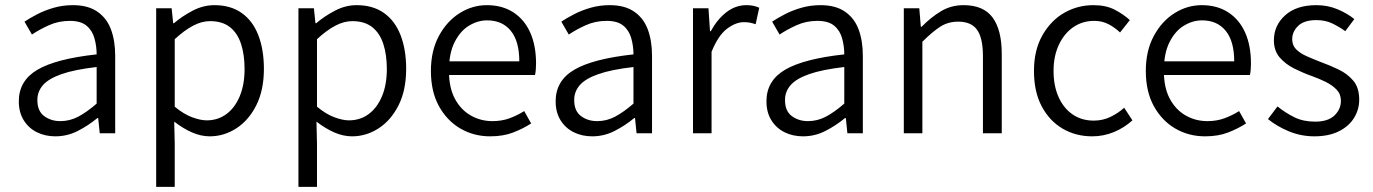

<svg xmlns="http://www.w3.org/2000/svg" viewBox="-20 -517 5327 745"><path d="M195 12Q155 12 123 -4Q91 -20 72 -50.5Q53 -81 53 -124Q53 -204 125.5 -246.5Q198 -289 355 -306Q355 -338 346.5 -368.5Q338 -399 315.5 -417.5Q293 -436 251 -436Q207 -436 169.5 -419Q132 -402 104 -383L75 -433Q96 -447 125 -462Q154 -477 189 -487Q224 -497 263 -497Q321 -497 357.5 -472Q394 -447 410.5 -403Q427 -359 427 -300V0H367L361 -59H358Q323 -30 282 -9Q241 12 195 12ZM214 -47Q251 -47 284 -64.5Q317 -82 355 -115V-257Q269 -247 219 -229.5Q169 -212 147 -187Q125 -162 125 -129Q125 -86 151.5 -66.5Q178 -47 214 -47Z M586 208V-485H646L652 -427H655Q688 -455 728.5 -476Q769 -497 812 -497Q875 -497 918 -466.5Q961 -436 982.5 -380Q1004 -324 1004 -250Q1004 -167 974.5 -108.5Q945 -50 897 -19Q849 12 794 12Q760 12 725.5 -3Q691 -18 656 -45L658 41V208ZM782 -50Q825 -50 858 -74Q891 -98 910 -143Q929 -188 929 -249Q929 -304 915.5 -346Q902 -388 872.5 -411.5Q843 -435 795 -435Q763 -435 729.5 -417.5Q696 -400 658 -365V-103Q693 -74 725.5 -62Q758 -50 782 -50Z M1138 208V-485H1198L1204 -427H1207Q1240 -455 1280.5 -476Q1321 -497 1364 -497Q1427 -497 1470 -466.5Q1513 -436 1534.5 -380Q1556 -324 1556 -250Q1556 -167 1526.5 -108.5Q1497 -50 1449 -19Q1401 12 1346 12Q1312 12 1277.5 -3Q1243 -18 1208 -45L1210 41V208ZM1334 -50Q1377 -50 1410 -74Q1443 -98 1462 -143Q1481 -188 1481 -249Q1481 -304 1467.5 -346Q1454 -388 1424.5 -411.5Q1395 -435 1347 -435Q1315 -435 1281.5 -417.5Q1248 -400 1210 -365V-103Q1245 -74 1277.5 -62Q1310 -50 1334 -50Z M1882 12Q1818 12 1766 -18.5Q1714 -49 1683 -105.5Q1652 -162 1652 -242Q1652 -320 1683 -377.5Q1714 -435 1763.5 -466Q1813 -497 1869 -497Q1929 -497 1972 -469Q2015 -441 2037.5 -390.5Q2060 -340 2060 -270Q2060 -259 2059 -247Q2058 -235 2056 -226H1709L1708 -279H1995Q1995 -357 1962 -397.5Q1929 -438 1870 -438Q1834 -438 1800 -417.5Q1766 -397 1744 -353.5Q1722 -310 1722 -242Q1722 -177 1745 -134Q1768 -91 1806.5 -69Q1845 -47 1891 -47Q1927 -47 1957 -58Q1987 -69 2014 -86L2041 -38Q2010 -18 1971.5 -3Q1933 12 1882 12Z M2278 12Q2238 12 2206 -4Q2174 -20 2155 -50.5Q2136 -81 2136 -124Q2136 -204 2208.5 -246.5Q2281 -289 2438 -306Q2438 -338 2429.5 -368.5Q2421 -399 2398.5 -417.5Q2376 -436 2334 -436Q2290 -436 2252.5 -419Q2215 -402 2187 -383L2158 -433Q2179 -447 2208 -462Q2237 -477 2272 -487Q2307 -497 2346 -497Q2404 -497 2440.5 -472Q2477 -447 2493.5 -403Q2510 -359 2510 -300V0H2450L2444 -59H2441Q2406 -30 2365 -9Q2324 12 2278 12ZM2297 -47Q2334 -47 2367 -64.5Q2400 -82 2438 -115V-257Q2352 -247 2302 -229.5Q2252 -212 2230 -187Q2208 -162 2208 -129Q2208 -86 2234.5 -66.5Q2261 -47 2297 -47Z M2669 0V-485H2729L2735 -396H2738Q2763 -442 2798.5 -469.5Q2834 -497 2876 -497Q2891 -497 2903 -494.5Q2915 -492 2926 -487L2912 -423Q2900 -427 2890.5 -429Q2881 -431 2866 -431Q2835 -431 2801 -405.5Q2767 -380 2741 -316V0Z M3096 12Q3056 12 3024 -4Q2992 -20 2973 -50.5Q2954 -81 2954 -124Q2954 -204 3026.5 -246.5Q3099 -289 3256 -306Q3256 -338 3247.5 -368.5Q3239 -399 3216.5 -417.5Q3194 -436 3152 -436Q3108 -436 3070.5 -419Q3033 -402 3005 -383L2976 -433Q2997 -447 3026 -462Q3055 -477 3090 -487Q3125 -497 3164 -497Q3222 -497 3258.5 -472Q3295 -447 3311.5 -403Q3328 -359 3328 -300V0H3268L3262 -59H3259Q3224 -30 3183 -9Q3142 12 3096 12ZM3115 -47Q3152 -47 3185 -64.5Q3218 -82 3256 -115V-257Q3170 -247 3120 -229.5Q3070 -212 3048 -187Q3026 -162 3026 -129Q3026 -86 3052.5 -66.5Q3079 -47 3115 -47Z M3487 0V-485H3547L3553 -413H3556Q3591 -449 3630.5 -473Q3670 -497 3719 -497Q3796 -497 3831.5 -449Q3867 -401 3867 -308V0H3794V-299Q3794 -369 3771.5 -401Q3749 -433 3698 -433Q3659 -433 3628.5 -413.5Q3598 -394 3559 -355V0Z M4218 12Q4154 12 4103 -18Q4052 -48 4022 -104.5Q3992 -161 3992 -242Q3992 -322 4024.5 -379.5Q4057 -437 4109 -467Q4161 -497 4223 -497Q4271 -497 4305 -479.5Q4339 -462 4364 -439L4326 -391Q4305 -411 4280.5 -423.5Q4256 -436 4226 -436Q4180 -436 4144.5 -411.5Q4109 -387 4088.5 -343Q4068 -299 4068 -242Q4068 -184 4087.5 -140.5Q4107 -97 4142 -73Q4177 -49 4224 -49Q4259 -49 4289 -63.5Q4319 -78 4342 -99L4374 -50Q4342 -21 4302 -4.5Q4262 12 4218 12Z M4656 12Q4592 12 4540 -18.5Q4488 -49 4457 -105.5Q4426 -162 4426 -242Q4426 -320 4457 -377.5Q4488 -435 4537.5 -466Q4587 -497 4643 -497Q4703 -497 4746 -469Q4789 -441 4811.5 -390.5Q4834 -340 4834 -270Q4834 -259 4833 -247Q4832 -235 4830 -226H4483L4482 -279H4769Q4769 -357 4736 -397.5Q4703 -438 4644 -438Q4608 -438 4574 -417.5Q4540 -397 4518 -353.5Q4496 -310 4496 -242Q4496 -177 4519 -134Q4542 -91 4580.5 -69Q4619 -47 4665 -47Q4701 -47 4731 -58Q4761 -69 4788 -86L4815 -38Q4784 -18 4745.5 -3Q4707 12 4656 12Z M5080 12Q5028 12 4981 -7.5Q4934 -27 4900 -55L4937 -104Q4968 -79 5002.5 -62Q5037 -45 5083 -45Q5133 -45 5158 -69Q5183 -93 5183 -126Q5183 -152 5166 -169.5Q5149 -187 5123.5 -199.5Q5098 -212 5070 -222Q5036 -234 5002 -251Q4968 -268 4945.5 -294Q4923 -320 4923 -361Q4923 -418 4966.5 -457.5Q5010 -497 5088 -497Q5132 -497 5170 -481Q5208 -465 5235 -443L5200 -396Q5175 -414 5148.5 -426.5Q5122 -439 5088 -439Q5040 -439 5017 -416.5Q4994 -394 4994 -365Q4994 -341 5009.5 -325.5Q5025 -310 5050 -299Q5075 -288 5103 -277Q5139 -264 5173.5 -247.5Q5208 -231 5231 -204Q5254 -177 5254 -130Q5254 -92 5234 -59.5Q5214 -27 5175 -7.5Q5136 12 5080 12Z"/></svg>

Font: Assistant ExtraLight
Style: Regular
Weight: 400
Version: Version 3.000